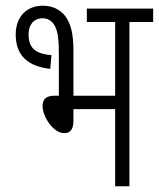

<svg xmlns="http://www.w3.org/2000/svg" viewBox="-20 -652 556 672"><path d="M129 -632C77 -632 35 -597 35 -531C35 -454 82 -419 156 -411L160 -459C100 -464 80 -487 80 -532C80 -564 97 -588 129 -588C147 -588 161 -580 171 -563C183 -542 186 -512 186 -461V-317H170C139 -317 129 -302 129 -281C129 -244 166 -186 205 -186C224 -186 237 -197 237 -229V-270H383V0H433V-575H516V-622H284V-575H383V-317H237V-475C237 -536 227 -570 209 -595C189 -620 163 -632 129 -632Z"/></svg>

Font: Noto Sans Devanagari UI ExtraCondensed Light
Style: Regular
Weight: 300
Width: 2
Designer: Jelle Bosma - Monotype Design Team
Foundry: Monotype Imaging Inc.
Version: Version 2.004